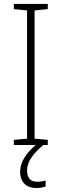

<svg xmlns="http://www.w3.org/2000/svg" viewBox="-20 -734 312 972"><path d="M117 129C117 82 151 41 199 0H222V-26L155 -32V-681L222 -688V-714H50V-688L117 -681V-32L50 -26V0H161C110 43 82 88 82 135C82 189 114 218 164 218C184 218 200 214 211 210V180C202 183 185 186 168 186C134 186 117 167 117 129Z"/></svg>

Font: Noto Sans SemiCondensed ExtraLight
Style: Regular
Weight: 200
Width: 4
Designer: Monotype Design Team
Foundry: Monotype Imaging Inc.
Version: Version 2.013